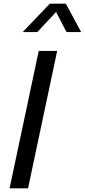

<svg xmlns="http://www.w3.org/2000/svg" viewBox="-20 -1021 460 1041"><path d="M250 -1001 103 -847H182L284 -956L341 -847H420L337 -1001ZM32 0H132L290 -745H190Z"/></svg>

Font: Plus Jakarta Text
Style: Italic
Weight: 400
Italic angle: -12°
Designer: Gumpita Rahayu
Foundry: Tokotype Studio
Version: Version 1.000;hotconv 1.0.109;makeotfexe 2.5.65596